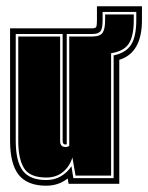

<svg xmlns="http://www.w3.org/2000/svg" viewBox="-20 -585 471 610"><path d="M127 5Q67 5 39.5 -29.5Q12 -64 12 -138V-495H273Q285 -495 286.5 -501.5Q288 -508 288 -521V-565H431V-521Q431 -417 359 -395V-1H198L195 -18Q166 5 127 5ZM127 -13Q153 -13 173.5 -25Q194 -37 207 -57L213 -19H341V-409Q380 -417 396.5 -443Q413 -469 413 -521V-547H306V-521Q306 -494 299 -485.5Q292 -477 273 -477H192V-127Q191 -126 188 -126Q179 -126 179 -137V-477H30V-138Q30 -72 52.5 -42.5Q75 -13 127 -13ZM127 -21Q75 -21 56.5 -50.5Q38 -80 38 -138V-469H171V-137Q171 -118 188 -118Q196 -118 200 -122V-469H273Q298 -469 306 -481Q314 -493 314 -521V-539H405V-521Q405 -470 389 -446Q373 -422 333 -416V-27H220L210 -85Q202 -57 180.5 -39Q159 -21 127 -21Z"/></svg>

Font: Alumni Sans Collegiate One
Style: Regular
Weight: 400
Designer: Robert E. Leuschke
Foundry: Robert E. Leuschke
Version: Version 1.100